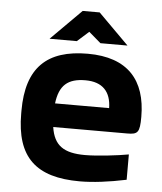

<svg xmlns="http://www.w3.org/2000/svg" viewBox="-51 -725 656 778"><g transform="rotate(5 277.5 -335.5)"><path d="M528 -273C528 -422 453 -509 290 -509C124 -509 42 -431 42 -256V-244C42 -66 124 9 302 9C355 9 420 1 491 -14V-117C448 -109 364 -99 314 -99C227 -99 187 -127 176 -201H477C520 -201 528 -209 528 -273ZM130 -556H241L288 -598L337 -556H447L323 -680H254ZM175 -297C184 -371 218 -401 290 -401C360 -401 394 -363 395 -297Z"/></g></svg>

Font: LT Wave Alt Bold
Style: Regular
Weight: 700
Designer: Daniel Lyons
Version: Version 2.5 (Glyphs App)